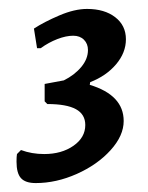

<svg xmlns="http://www.w3.org/2000/svg" viewBox="-20 -748 332 430"><path d="M79 -403Q118 -403 144.5 -421.5Q171 -440 171 -468Q171 -492 150 -503.5Q129 -515 86 -515L80 -521V-560L123 -568Q147 -580 162 -598Q177 -616 177 -636Q177 -650 168 -659Q159 -668 144 -668Q128 -668 108.5 -660.5Q89 -653 71 -640H63L56 -684Q79 -699 113 -713.5Q147 -728 175 -728Q214 -728 238 -709.5Q262 -691 262 -660Q262 -630 240 -604Q218 -578 182 -564L181 -558Q257 -535 257 -477Q257 -444 227.5 -411.5Q198 -379 152 -358.5Q106 -338 60 -338Q37 -338 27 -349Q17 -360 17 -386Q17 -397 18 -403L27 -412Q51 -403 79 -403Z"/></svg>

Font: Alegreya SC Medium
Style: Italic
Weight: 500
Italic angle: -7°
Designer: Juan Pablo del Peral
Foundry: Huerta Tipografica
Version: Version 2.007; ttfautohint (v1.6)